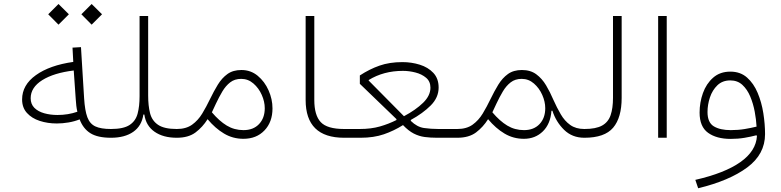

<svg xmlns="http://www.w3.org/2000/svg" viewBox="-20 -706 4001 984"><path d="M227.1 -632.8 279.8 -685.5 333 -632.8 279.8 -579.6ZM397 -632.8 449.7 -685.5 502.9 -632.8 449.7 -579.6ZM355.5 -388.7 351.6 -461.9 395 -464.4 411.1 -202.1Q415 -139.2 427.7 -105.2Q440.4 -71.3 468.8 -58.1Q497.1 -44.9 548.3 -44.9H548.8V0H548.3Q480.5 0 443.1 -23.4Q405.8 -46.9 388.2 -94.2Q361.3 -83.5 331.1 -78.4Q300.8 -73.2 271 -73.2Q224.1 -73.2 183.6 -86.4Q143.1 -99.6 118.2 -127Q93.3 -154.3 93.3 -196.3Q93.3 -270.5 164.1 -321Q234.9 -371.6 355.5 -388.7ZM357.9 -344.7Q255.9 -332.5 196.5 -295.2Q137.2 -257.8 137.2 -202.6Q137.2 -172.4 156.2 -153.3Q175.3 -134.3 206.8 -125.5Q238.3 -116.7 274.4 -116.7Q329.1 -116.7 376.5 -133.3Q373 -147.9 371.1 -163.8Q369.1 -179.7 368.2 -197.3Z M714.8 -119.1Q706.5 -61 663.1 -30.5Q619.6 0 548.8 0Q537.6 0 537.6 -22.5Q537.6 -44.9 548.8 -44.9Q612.8 -44.9 644 -65.4Q675.3 -85.9 685.3 -123.8Q695.3 -161.6 695.3 -212.9V-624H739.3V-216.3Q739.3 -164.6 749 -126Q758.8 -87.4 790.3 -66.2Q821.8 -44.9 885.7 -44.9H886.2V0H885.7Q816.4 0 772.2 -30.8Q728 -61.5 719.7 -119.1Z M886.2 -44.9Q933.6 -44.9 964.4 -66.9Q995.1 -88.9 1016.4 -124Q1037.6 -159.2 1056.6 -198.7Q1075.7 -238.3 1096.4 -272.2Q1117.2 -306.2 1145.8 -326.7Q1174.3 -347.2 1217.3 -347.2Q1265.1 -347.2 1300.8 -317.6Q1336.4 -288.1 1356.4 -242.9Q1376.5 -197.8 1376.5 -150.4Q1376.5 -80.6 1335.4 -37.6Q1294.4 5.4 1227.5 5.4Q1173.3 5.4 1128.2 -21.5Q1083 -48.3 1043.9 -95.2Q1018.6 -54.7 982.2 -27.3Q945.8 0 886.2 0Q875 0 875 -22.5Q875 -44.9 886.2 -44.9ZM1065.9 -130.4Q1103.5 -85.9 1142.1 -62.5Q1180.7 -39.1 1228 -39.1Q1278.3 -39.1 1307.6 -70.1Q1336.9 -101.1 1336.9 -151.4Q1336.9 -185.1 1321.5 -219.7Q1306.2 -254.4 1278.8 -278.1Q1251.5 -301.8 1216.3 -301.8Q1182.6 -301.8 1159.7 -283.9Q1136.7 -266.1 1119.6 -237.3Q1102.5 -208.5 1086.4 -174.3Z M1546.4 -624H1590.8V-193.8Q1590.8 -115.2 1623.8 -80.1Q1656.7 -44.9 1743.7 -44.9H1744.1V0H1743.7Q1546.4 0 1546.4 -193.4Z M2042.5 -387.7Q2088.9 -387.7 2131.3 -374.5Q2173.8 -361.3 2200.9 -332.5Q2228 -303.7 2228 -257.3Q2228 -206.1 2187.5 -165.5Q2147 -125 2085.4 -91.3V-86.4Q2117.2 -55.2 2152.8 -50Q2188.5 -44.9 2227.1 -44.9H2323.7V0H2220.2Q2185.5 0 2156.5 -3.9Q2127.4 -7.8 2100.6 -21.5Q2073.7 -35.2 2045.4 -64.9Q1999 -35.6 1947.3 -17.8Q1895.5 0 1828.1 0H1744.1Q1732.9 0 1732.9 -22.5Q1732.9 -44.9 1744.1 -44.9H1823.2Q1882.3 -44.9 1927.2 -57.9Q1972.2 -70.8 2011.7 -90.8V-95.7L1824.2 -276.4V-319.3Q1873.5 -351.6 1924.8 -369.6Q1976.1 -387.7 2042.5 -387.7ZM2044.9 -342.8Q1945.8 -342.8 1869.6 -295.9V-293L2050.3 -110.4Q2110.8 -142.6 2148.4 -179.2Q2186 -215.8 2186 -256.8Q2186 -288.6 2163.8 -307.4Q2141.6 -326.2 2109.1 -334.5Q2076.7 -342.8 2044.9 -342.8Z M2323.7 -44.9Q2371.1 -44.9 2401.9 -66.9Q2432.6 -88.9 2453.9 -124Q2475.1 -159.2 2494.1 -198.7Q2513.2 -238.3 2533.9 -272.2Q2554.7 -306.2 2583.3 -326.7Q2611.8 -347.2 2654.8 -347.2Q2698.7 -347.2 2728.3 -325.4Q2757.8 -303.7 2778.6 -268.8Q2799.3 -233.9 2816.4 -193.8Q2834 -154.3 2853.8 -120.4Q2873.5 -86.4 2902.3 -65.7Q2931.2 -44.9 2974.6 -44.9H2975.1V0H2974.6Q2912.6 0 2871.1 -40.5Q2829.6 -81.1 2811 -138.7L2806.2 -138.2Q2801.3 -70.8 2762.2 -32.7Q2723.1 5.4 2665 5.4Q2610.8 5.4 2565.7 -21.5Q2520.5 -48.3 2481.4 -95.2Q2456.1 -54.7 2419.7 -27.3Q2383.3 0 2323.7 0Q2312.5 0 2312.5 -22.5Q2312.5 -44.9 2323.7 -44.9ZM2503.4 -130.4Q2541 -85.9 2579.6 -62.5Q2618.2 -39.1 2665.5 -39.1Q2715.8 -39.1 2745.1 -70.1Q2774.4 -101.1 2774.4 -151.4Q2774.4 -185.1 2759 -219.7Q2743.7 -254.4 2716.3 -278.1Q2689 -301.8 2653.8 -301.8Q2620.1 -301.8 2597.2 -283.9Q2574.2 -266.1 2557.1 -237.3Q2540 -208.5 2523.9 -174.3Z M2975.1 -44.9Q3034.2 -44.9 3065.7 -62.5Q3097.2 -80.1 3109.4 -115.7Q3121.6 -151.4 3121.6 -204.6V-624H3166V-204.6Q3166 -103 3122.3 -51.5Q3078.6 0 2975.1 0Q2963.9 0 2963.9 -22.5Q2963.9 -44.9 2975.1 -44.9Z M3397 0H3353V-624H3397Z M3859.4 -9.3 3856.4 -12.7Q3829.1 -5.4 3795.9 0.2Q3762.7 5.9 3724.6 5.9Q3652.3 5.9 3608.9 -25.4Q3565.4 -56.6 3565.4 -128.9Q3565.4 -180.7 3582.5 -228.8Q3599.6 -276.9 3634.8 -307.9Q3669.9 -338.9 3723.1 -338.9Q3774.4 -338.9 3808.6 -308.6Q3842.8 -278.3 3863 -230Q3883.3 -181.6 3892.1 -125.7Q3900.9 -69.8 3900.9 -18.6Q3900.9 84.5 3809.3 152.3Q3717.8 220.2 3558.1 258.8L3543.5 215.8Q3693.8 181.6 3774.4 124.8Q3855 67.9 3859.4 -9.3ZM3857.4 -57.1Q3855.5 -93.3 3847.9 -134Q3840.3 -174.8 3825 -211.4Q3809.6 -248 3784.7 -271Q3759.8 -293.9 3722.7 -293.9Q3682.6 -293.9 3656.7 -269Q3630.9 -244.1 3618.4 -206.8Q3606 -169.4 3606 -131.8Q3606 -78.1 3638.2 -58.6Q3670.4 -39.1 3725.1 -39.1Q3763.2 -39.1 3796.6 -44.7Q3830.1 -50.3 3857.4 -57.1Z"/></svg>

Font: Estedad-FD ExtraLight
Style: Regular
Weight: 200
Designer: Amin Abedi
Version: Version 7.3